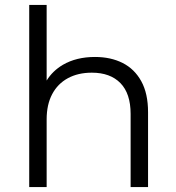

<svg xmlns="http://www.w3.org/2000/svg" viewBox="-20 -762 716 782"><path d="M367 -530Q431 -530 479.5 -505.5Q528 -481 555.5 -431Q583 -381 583 -305V0H512V-298Q512 -381 470.5 -423.5Q429 -466 354 -466Q298 -466 256.5 -443.5Q215 -421 192.5 -378.5Q170 -336 170 -276V0H99V-742H170V-434Q194 -473 236 -498Q291 -530 367 -530Z"/></svg>

Font: Modern
Style: Small
Weight: 400
Designer: Julieta Ulanovsky
Foundry: Julieta Ulanovsky
Version: Version 8.000